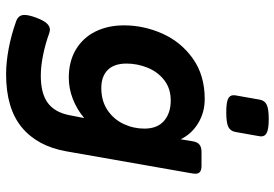

<svg xmlns="http://www.w3.org/2000/svg" viewBox="-158 -558 915 640"><g transform="rotate(90 300.0 -237.5)"><path d="M434.1 -650.9Q434.1 -647 433.6 -644.5L419.4 -564.5Q416.5 -547.4 402.3 -540.5Q388.2 -533.7 354 -533.7Q322.8 -533.7 309.8 -539.3Q296.9 -544.9 296.9 -558.1Q296.9 -562 297.4 -564.5L311.5 -644.5Q314.5 -661.6 328.4 -668.5Q342.3 -675.3 376.5 -675.3Q407.2 -675.3 420.7 -669.4Q434.1 -663.6 434.1 -650.9ZM443.8 -381.8 450.2 -420.4Q452.6 -437 461.2 -444.1Q469.7 -451.2 486.3 -451.2H532.2Q545.9 -451.2 552.2 -446.3Q558.6 -441.4 558.6 -430.7Q558.6 -428.2 557.6 -420.4L483.9 -0.5Q466.8 96.2 403.6 148.2Q340.3 200.2 226.6 200.2Q188 200.2 142.1 191.7Q96.2 183.1 49.8 166.5Q39.6 162.6 34.4 156Q29.3 149.4 29.3 138.7Q29.3 125 38.1 100.6Q47.4 75.7 57.1 64.9Q66.9 54.2 78.1 54.2Q83.5 54.2 90.8 56.6Q125.5 69.3 163.1 76.9Q200.7 84.5 231.4 84.5Q291.5 84.5 322.8 61Q354 37.6 363.3 -10.3L373 -60.1Q343.8 -35.6 309.1 -22.2Q274.4 -8.8 238.8 -8.8Q184.1 -8.8 144.5 -32.5Q105 -56.2 84.5 -97.9Q64 -139.6 64 -192.9Q64 -258.8 91.6 -320.8Q119.1 -382.8 174.8 -422.4Q230.5 -461.9 309.6 -461.9Q354 -461.9 389.9 -440.2Q425.8 -418.5 443.8 -381.8ZM191.4 -201.2Q191.4 -159.7 212.9 -138.4Q234.4 -117.2 272.9 -117.2Q315.9 -117.2 346.4 -137.7Q377 -158.2 392.6 -191.2Q408.2 -224.1 408.2 -260.7Q408.2 -304.2 382.3 -326.4Q356.4 -348.6 314.5 -348.6Q274.4 -348.6 246.6 -326.9Q218.8 -305.2 205.1 -271.2Q191.4 -237.3 191.4 -201.2Z"/></g></svg>

Font: Courier Prime Sans
Style: Bold Italic
Weight: 700
Italic angle: -10°
Designer: Alan Dague-Greene
Foundry: Quote-Unquote Apps
Version: Version 3.020